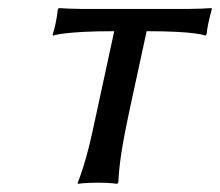

<svg xmlns="http://www.w3.org/2000/svg" viewBox="-20 -451 543 474"><path d="M262 -374 220 -180C204 -105 193 -54 172 0V3C172 3 187 0 222 0C256 0 269 3 269 3L272 0C275 -57 284 -104 300 -180L342 -374C467 -374 487 -363 487 -363L490 -366C491 -380 496 -403 503 -429L502 -431C486 -430 465 -429 446 -429H180C161 -429 140 -430 126 -431L123 -429C120 -403 115 -380 110 -366L111 -363C111 -363 137 -374 262 -374Z"/></svg>

Font: Libertinus Sans
Style: Italic
Weight: 400
Italic angle: -12°
Designer: Philipp H. Poll, Khaled Hosny
Foundry: Caleb Maclennan
Version: Version 7.050;RELEASE